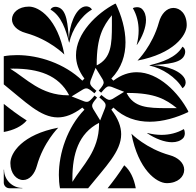

<svg xmlns="http://www.w3.org/2000/svg" viewBox="-20 -1000 1040 1020"><path d="M774.2 -651.8C841 -637.9 915.7 -589.6 949.3 -531.4C960.6 -537.9 966.3 -550.1 966.3 -562.3C966.3 -565.7 965.9 -569.1 965 -572.4C951.7 -622.2 859 -652.5 792.4 -653.7C865.5 -660.9 948.5 -662.5 962 -713C963.2 -717.2 963.8 -721.5 963.8 -725.6C963.8 -736.3 959.6 -746 949.3 -752C915.7 -693.7 839.4 -669.2 774.6 -653.3ZM248 -949.3C306.3 -915.7 330.9 -839.4 346.7 -774.6L348.2 -774.2C362.1 -841 410.4 -915.7 468.6 -949.3C462.1 -960.6 449.9 -966.3 437.6 -966.3C434.3 -966.3 430.9 -965.9 427.6 -965C377.8 -951.7 347.5 -859 346.3 -792.4C339.1 -865.5 337.5 -948.5 287 -962C282.8 -963.2 278.5 -963.8 274.4 -963.8C263.7 -963.8 254 -959.6 248.1 -949.3ZM0 -551.8C114.6 -459.8 194.3 -376.3 287 -376.3C326.9 -376.3 369.1 -391.7 417.5 -428.5L428.5 -417.5C337 -322.6 292.7 -185.9 292.7 -70.4C292.7 -45.8 294.7 -22.1 298.7 0H448.2C540.2 -114.6 623.7 -194.4 623.7 -287C623.7 -326.9 608.3 -369.1 571.5 -417.5L582.5 -428.5C639.1 -373.9 706.8 -353.3 775.4 -353.3C846.4 -353.3 918.3 -375.4 980 -404.7V-409.2C928.8 -506.6 823.3 -616.3 706.5 -616.3C665.9 -616.3 624 -603.1 582.5 -571.5L571.5 -582.5C626.1 -639.1 646.7 -706.8 646.7 -775.4C646.7 -846.4 624.6 -918.3 595.3 -980H590.8C493.4 -928.8 383.7 -823.3 383.7 -706.5C383.7 -665.9 396.9 -624 428.5 -582.5L417.5 -571.5C322.6 -663 185.9 -707.3 70.4 -707.3C45.8 -707.3 22.1 -705.3 0 -701.3ZM678.2 -289.5C714.2 -99.5 811 -27 866 -27C925.1 -27 958.6 -61.4 958.6 -97.9C958.6 -134.7 925.3 -163.6 882.2 -175.5C756.5 -210.2 678.2 -289.5 678.2 -289.5ZM710.5 -678.2C900.5 -714.2 972 -811 972 -866C972 -926.3 937.6 -957.9 901.2 -957.9C864.8 -957.9 836.2 -924.9 824.5 -882.2C789.8 -756.5 710.5 -678.2 710.5 -678.2ZM761.8 -292.3C804.8 -263.4 853.7 -244.4 893.9 -244.4C917.3 -244.4 937.7 -250.9 952.4 -265.5C958.7 -271.9 961.9 -282.1 961.9 -292.4C961.9 -300.1 960.1 -308 956.5 -314.2C920.2 -293.2 879.5 -283.5 837.9 -283.5C812.8 -283.5 787.3 -287 762.2 -293.7ZM652.8 -505.8 658.7 -506.3C803.3 -506 860.8 -472.6 919.1 -425.7C912.7 -425.6 906.3 -425.6 900 -425.6C888.6 -425.6 877.6 -425.5 866.9 -425.5C764.1 -425.5 690.8 -429.1 652.8 -505.8ZM685.8 -956.5C706.8 -920.2 716.5 -879.5 716.5 -837.9C716.5 -812.8 713 -787.3 706.3 -762.2L707.7 -761.8C736.6 -804.8 755.6 -853.7 755.6 -893.9C755.6 -917.3 749.1 -937.7 734.5 -952.4C728.1 -958.7 717.9 -961.9 707.6 -961.9C699.8 -961.9 692 -960.1 685.8 -956.5ZM493.7 -658.7C494 -803.3 527.4 -860.8 574.3 -919.1C574.4 -912.7 574.4 -906.3 574.4 -900C574.4 -888.6 574.5 -877.6 574.5 -866.9C574.5 -764.1 570.9 -690.8 494.2 -652.8ZM364.6 -53C365 -181.8 397.2 -291 505.8 -347.2L506.3 -341.3C506 -196.7 416.9 -119.9 364.7 -33.9ZM551.8 0H701.3C691.8 -52.2 671.3 -95.5 640 -122C611.3 -76.7 581.1 -36.6 551.8 0ZM33.9 -635.3 53 -635.4C181.8 -635 291 -602.8 347.2 -494.2L341.3 -493.7C196.7 -494 119.9 -583.1 33.9 -635.3ZM0 -298.7C52.2 -308.2 95.5 -328.7 122 -360C76.7 -388.6 36.6 -418.9 0 -448.2ZM0 -30C0 -13.4 13.4 0 30 0H98.8V-1.5C45.1 -1.5 1.5 -45.1 1.5 -98.7H0ZM35.1 -133.8C35.1 -77.5 68.1 -43.6 103 -43.6C137.4 -43.6 164.1 -76.2 175.5 -117.7C210.2 -243.4 289.5 -321.7 289.5 -321.7C99.5 -285.7 35.1 -188.4 35.1 -133.8ZM360.5 -487.8 421.5 -525.2C427.4 -528.2 432.1 -530.2 436.7 -530.6C447.2 -531.5 457.5 -524.6 481.6 -504.4L488.7 -513L492.5 -517.4C468.4 -537.6 459.8 -546.6 458.9 -557C458.5 -561.7 459.6 -566.6 461.5 -572.9L487.8 -639.5L525.3 -578.5C528.2 -572.6 530.2 -568 530.6 -563.3C531.5 -552.8 524.6 -542.5 504.4 -518.5L513 -511.3L517.4 -507.5C537.6 -531.6 546.6 -540.2 557.1 -541.1C561.7 -541.5 566.6 -540.4 572.9 -538.5L639.5 -512.2L578.5 -474.8C572.6 -471.8 568 -469.9 563.3 -469.4C552.8 -468.5 542.5 -475.4 518.5 -495.6L511.3 -487L507.6 -482.6C531.6 -462.4 540.2 -453.4 541.1 -443C541.5 -438.3 540.4 -433.4 538.5 -427.1L512.2 -360.5L474.8 -421.5C471.8 -427.4 469.9 -432 469.4 -436.7C468.5 -447.2 475.4 -457.5 495.6 -481.5L487 -488.7L482.6 -492.5C462.4 -468.4 453.4 -459.8 443 -458.9C438.3 -458.5 433.4 -459.6 427.1 -461.5ZM43.6 -897C43.6 -868.5 66.3 -838.7 117.8 -824.5C243.5 -789.8 321.8 -710.5 321.8 -710.5C285.8 -900.5 188.4 -964.9 133.8 -964.9C77.5 -964.9 43.6 -931.9 43.6 -897Z"/></svg>

Font: GlukFrames07
Style: Medium
Weight: 500
Monospace: yes
Designer: gluk
Foundry: gluk
Version: Version 1.00